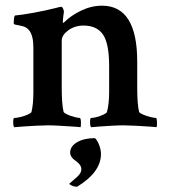

<svg xmlns="http://www.w3.org/2000/svg" viewBox="-20 -452 610 688"><path d="M31.2 3.9Q27.3 0 27.3 -14.6Q27.3 -29.3 31.2 -29.3Q39.1 -29.3 53.2 -32.7Q67.4 -36.1 79.6 -41.5Q91.8 -46.9 92.8 -50.8Q99.6 -78.1 99.6 -122.1V-281.2Q99.6 -325.2 84 -343.8Q75.2 -354.5 62 -357.9Q48.8 -361.3 39.1 -362.8Q29.3 -364.3 29.3 -367.2Q29.3 -394.5 34.2 -396.5Q56.6 -398.4 100.1 -406.2Q143.6 -414.1 181.6 -423.8Q183.6 -424.8 190.9 -426.3Q198.2 -427.7 199.2 -427.7Q203.1 -427.7 206.1 -420.9Q209 -414.1 209 -410.2Q207 -396.5 206.1 -387.7Q205.1 -378.9 205.1 -375Q205.1 -370.1 207 -370.1Q208 -370.1 210.9 -373Q234.4 -396.5 271 -414.1Q307.6 -431.6 345.7 -431.6Q471.7 -431.6 471.7 -231.4V-138.7Q471.7 -77.1 478.5 -50.8Q480.5 -46.9 492.7 -41.5Q504.9 -36.1 519 -32.7Q533.2 -29.3 539.1 -29.3Q542 -29.3 542.5 -15.1Q543 -1 541 3.9Q537.1 2.9 514.2 1.5Q491.2 0 464.4 -1.5Q437.5 -2.9 421.9 -2.9Q406.2 -2.9 381.3 -1.5Q356.4 0 334.5 1.5Q312.5 2.9 306.6 3.9Q302.7 0 302.7 -14.6Q302.7 -29.3 306.6 -29.3Q314.5 -29.3 327.1 -32.7Q339.8 -36.1 351.1 -41.5Q362.3 -46.9 363.3 -50.8Q367.2 -65.4 369.1 -83Q371.1 -100.6 371.1 -122.1V-214.8Q371.1 -295.9 349.1 -328.1Q327.1 -360.4 279.3 -360.4Q248 -360.4 224.6 -343.3Q201.2 -326.2 201.2 -306.6V-138.7Q201.2 -77.1 208 -50.8Q210 -46.9 221.7 -41.5Q233.4 -36.1 247.1 -32.7Q260.7 -29.3 265.6 -29.3Q269.5 -29.3 270 -15.1Q270.5 -1 268.6 3.9Q263.7 2.9 240.7 1.5Q217.8 0 192.4 -1.5Q167 -2.9 151.4 -2.9Q135.7 -2.9 109.4 -1.5Q83 0 60.1 1.5Q37.1 2.9 31.2 3.9ZM252 216.8Q245.1 216.8 236.8 212.9Q228.5 209 228.5 206.1Q239.3 196.3 255.4 182.6Q271.5 168.9 271.5 154.3Q271.5 138.7 252 125Q231.4 111.3 231.4 94.7Q231.4 72.3 256.3 57.6Q281.2 43 320.3 43Q329.1 50.8 335.4 67.9Q341.8 85 341.8 99.6Q341.8 165 256.8 216.8Z"/></svg>

Font: Crimson Text SemiBold
Style: Regular
Weight: 600
Designer: Sebastian Kosch
Foundry: Sebastian Kosch
Version: Version 1.100; ttfautohint (v1.8.4)